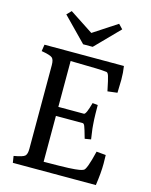

<svg xmlns="http://www.w3.org/2000/svg" viewBox="-133 -1002 858 1088"><g transform="rotate(15 296.0 -458.5)"><path d="M50 0 44 -39Q97 -48 108.5 -59Q120 -70 120 -101V-592Q120 -623 108.5 -634Q97 -645 44 -654L50 -693H516Q522 -656 522 -614Q522 -583 520 -537L463 -530Q449 -599 443 -616.5Q437 -634 429 -635Q405 -638 368 -639L217 -642V-373H367Q380 -373 399 -444L430 -441Q430 -413 430.5 -391.5Q431 -370 431.5 -357.5Q432 -345 433.5 -327.5Q435 -310 435.5 -304Q436 -298 439.5 -275Q443 -252 444 -243L408 -237Q392 -294 386.5 -307Q381 -320 374 -320H217V-51L306 -52Q337 -52 361.5 -53.5Q386 -55 399.5 -56Q413 -57 423.5 -59Q434 -61 437.5 -62Q441 -63 444 -64.5Q447 -66 448 -66Q465 -71 492 -184L547 -179Q548 -162 548 -128Q548 -75 537 0ZM150 -917 289 -826 428 -917 453 -891 317 -752H261L125 -891Z"/></g></svg>

Font: Poly
Style: Regular
Weight: 400
Designer: Jos Nicols Silva Schwarzenberg
Foundry: Jose Nicolas Silva Schwarzenberg
Version: Version 1.001